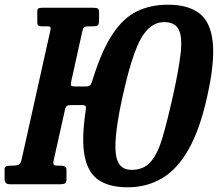

<svg xmlns="http://www.w3.org/2000/svg" viewBox="-56 -783 927 816"><path d="M264.5 -415.5H308Q326 -415.5 330.2 -424.5Q334.5 -433.5 339 -448.5Q377 -570 422.8 -638.5Q468.5 -707 526.2 -735Q584 -763 658 -763Q744 -763 791.8 -725.8Q839.5 -688.5 848.2 -603.5Q857 -518.5 825 -375Q794 -233.5 745.5 -148.2Q697 -63 632.2 -25Q567.5 13 486.5 13Q410.5 13 364.5 -17Q318.5 -47 304 -118Q289.5 -189 308 -312Q310.5 -326 308.2 -331.2Q306 -336.5 290 -336.5H250Q234.5 -336.5 228.5 -333Q222.5 -329.5 219.5 -314L172 -101Q169 -87.5 172.5 -83.2Q176 -79 188.5 -79H204Q212.5 -79 219.5 -75.2Q226.5 -71.5 226.5 -62.5V-18.5Q226.5 -7.5 220 -3.8Q213.5 0 201.5 0H-15Q-36.5 0 -36.5 -23V-62Q-36.5 -72.5 -30.5 -75.8Q-24.5 -79 -10 -79H-0.5Q13 -79 22.5 -83Q32 -87 35.5 -103.5L157.5 -651Q160 -662.5 158.5 -666.8Q157 -671 144.5 -671H123.5Q112 -671 107.2 -674.5Q102.5 -678 102.5 -688.5V-732.5Q102.5 -744.5 107 -747.2Q111.5 -750 123 -750H341Q354.5 -750 359.8 -746.5Q365 -743 365 -729.5V-694Q365 -679 358.5 -675Q352 -671 340.5 -671H319.5Q306 -671 301.5 -667.5Q297 -664 294 -650.5L247.5 -440.5Q244 -425 246 -420.2Q248 -415.5 264.5 -415.5ZM465.5 -375Q429 -211 435.5 -136Q442 -61 502.5 -61Q553.5 -61 583.2 -93.8Q613 -126.5 633.8 -196Q654.5 -265.5 679 -375Q704 -488 711.8 -557Q719.5 -626 703.5 -657.5Q687.5 -689 642 -689Q601.5 -689 571 -657.5Q540.5 -626 515.5 -557Q490.5 -488 465.5 -375Z"/></svg>

Font: Besley* Condensed Semi
Style: Italic
Weight: 600
Width: 3
Italic angle: -13°
Designer: Owen Earl
Foundry: indestructible type*
Version: Version 3.000; ttfautohint (v1.8.3)